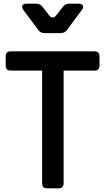

<svg xmlns="http://www.w3.org/2000/svg" viewBox="-20 -1024 572 1044"><path d="M237 0Q209 0 209 -28V-640H39Q11 -640 11 -668V-717Q11 -745 39 -745H493Q521 -745 521 -717V-668Q521 -640 493 -640H326V-28Q326 0 298 0ZM222 -844Q200 -844 188 -861L107 -970Q97 -984 102 -994Q107 -1004 125 -1004H177Q198 -1004 211 -987L247 -941Q255 -929 266 -929Q277 -929 286 -941L322 -987Q335 -1004 356 -1004H408Q425 -1004 430.5 -994Q436 -984 425 -970L344 -861Q332 -844 310 -844Z"/></svg>

Font: Pitagon Sans Text SemiBold
Style: Regular
Weight: 600
Designer: Travis Tran
Foundry: Pitagon
Version: Version 1.001; ttfautohint (v1.8.4.7-5d5b);gftools[0.9.26]